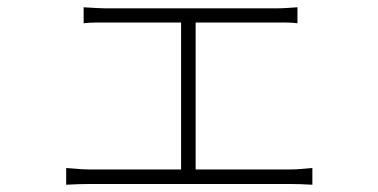

<svg xmlns="http://www.w3.org/2000/svg" viewBox="-20 -517 1040 528"><path d="M210 -497Q226 -496 244 -495Q262 -494 270 -494H733Q752 -494 768 -495Q784 -496 798 -497V-453Q784 -455 767 -455Q750 -455 733 -455H271Q263 -455 244 -455Q225 -455 210 -453ZM478 -30V-470H518V-30ZM162 -55Q178 -54 194.5 -52.5Q211 -51 225 -51H779Q795 -51 810 -52.5Q825 -54 839 -55V-9Q825 -10 807.5 -10.5Q790 -11 779 -11H225Q211 -11 195 -10.5Q179 -10 162 -9Z"/></svg>

Font: Noto Sans JP Thin ExtraLight
Style: Regular
Weight: 250
Version: Version 2.004-H2;hotconv 1.0.118;makeotfexe 2.5.65603